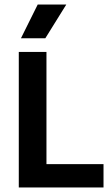

<svg xmlns="http://www.w3.org/2000/svg" viewBox="-20 -823 478 843"><path d="M62.5 0V-595H184V-102.5H434.5V0ZM72 -655 145.5 -803H271L179 -655Z"/></svg>

Font: Encode Sans SC Condensed SemiBold
Style: Regular
Weight: 600
Width: 3
Designer: Multiple Designers
Foundry: Impallari Type
Version: Version 3.002